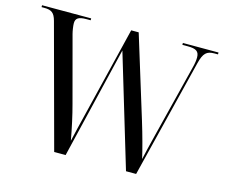

<svg xmlns="http://www.w3.org/2000/svg" viewBox="-100 -852 1169 989"><g transform="rotate(15 484.0 -357.0)"><path d="M88 -652 264 0H325L468 -596L647 0H701L858 -632C872 -689 889 -704 930 -704H949V-714H759V-704H787C833 -704 849 -693 849 -660C849 -647 847 -629 840 -603L743 -216C726 -149 722 -130 711 -82C700 -130 682 -198 659 -273L525 -708H485L371 -241C356 -179 342 -124 332 -78C321 -140 306 -209 291 -264L198 -612C194 -627 190 -653 190 -667C190 -693 205 -704 247 -704H270V-714H8V-704H22C61 -704 77 -693 88 -652Z"/></g></svg>

Font: Noto Serif Display SemiCondensed
Style: Regular
Weight: 400
Width: 4
Designer: Monotype Design Team
Foundry: Monotype Imaging Inc.
Version: Version 2.009